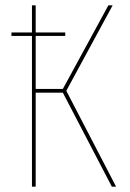

<svg xmlns="http://www.w3.org/2000/svg" viewBox="-20 -701 489 721"><path d="M416 0H400L216 -353H114V0H100V-566H23V-579H100V-681H114V-579H225V-566H114V-367H216L387 -681H403L229 -360Z"/></svg>

Font: Fira Sans Compressed Hair
Style: Regular
Weight: 100
Width: 1
Designer: bBox Type GmbH & Carrois Corporate GbR & Edenspiekermann AG
Foundry: bBox Type GmbH & Carrois Corporate GbR & Edenspiekermann AG
Version: Version 4.301